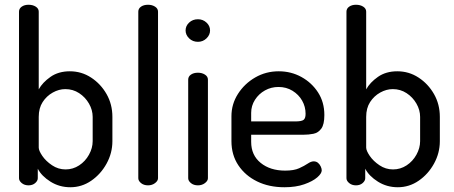

<svg xmlns="http://www.w3.org/2000/svg" viewBox="-20 -780 1912 808"><path d="M276 8Q230 8 192.5 -15.5Q155 -39 139 -70V-30Q139 -19 128 -9.5Q117 0 100 0Q83 0 71.5 -9.5Q60 -19 60 -30V-731Q60 -744 71.5 -752Q83 -760 100 -760Q118 -760 130.5 -752Q143 -744 143 -731V-404Q159 -433 192.5 -456.5Q226 -480 274 -480Q323 -480 363.5 -453.5Q404 -427 428.5 -384Q453 -341 453 -288V-186Q453 -136 428.5 -91.5Q404 -47 364 -19.5Q324 8 276 8ZM256 -67Q287 -67 313 -84Q339 -101 354.5 -129Q370 -157 370 -186V-288Q370 -317 354.5 -344Q339 -371 313 -388Q287 -405 255 -405Q228 -405 202 -390.5Q176 -376 159.5 -350.5Q143 -325 143 -288V-159Q143 -146 158 -124Q173 -102 199 -84.5Q225 -67 256 -67Z M603 0Q585 0 573.5 -9.5Q562 -19 562 -30V-731Q562 -744 573.5 -752Q585 -760 603 -760Q620 -760 632.5 -752Q645 -744 645 -731V-30Q645 -19 632.5 -9.5Q620 0 603 0Z M813 0Q795 0 783.5 -9.5Q772 -19 772 -30V-445Q772 -458 783.5 -466Q795 -474 813 -474Q830 -474 842.5 -466Q855 -458 855 -445V-30Q855 -19 842.5 -9.5Q830 0 813 0ZM813 -604Q791 -604 776 -618.5Q761 -633 761 -652Q761 -671 776 -685Q791 -699 813 -699Q834 -699 849 -685Q864 -671 864 -652Q864 -633 849 -618.5Q834 -604 813 -604Z M1177 8Q1112 8 1062 -16.5Q1012 -41 983 -84.5Q954 -128 954 -186V-291Q954 -342 981.5 -385Q1009 -428 1054 -454Q1099 -480 1153 -480Q1205 -480 1248.5 -456Q1292 -432 1318.5 -391Q1345 -350 1345 -296Q1345 -256 1332 -238.5Q1319 -221 1299 -217Q1279 -213 1257 -213H1037V-183Q1037 -127 1077 -94.5Q1117 -62 1180 -62Q1217 -62 1239 -72Q1261 -82 1275 -91.5Q1289 -101 1300 -101Q1311 -101 1318.5 -94.5Q1326 -88 1330 -79Q1334 -70 1334 -63Q1334 -50 1315 -33.5Q1296 -17 1260.5 -4.5Q1225 8 1177 8ZM1037 -269H1222Q1249 -269 1257.5 -275.5Q1266 -282 1266 -301Q1266 -331 1251.5 -356.5Q1237 -382 1211 -398Q1185 -414 1152 -414Q1121 -414 1095 -399.5Q1069 -385 1053 -360Q1037 -335 1037 -305Z M1654 8Q1608 8 1570.5 -15.5Q1533 -39 1517 -70V-30Q1517 -19 1506 -9.5Q1495 0 1478 0Q1461 0 1449.5 -9.5Q1438 -19 1438 -30V-731Q1438 -744 1449.5 -752Q1461 -760 1478 -760Q1496 -760 1508.5 -752Q1521 -744 1521 -731V-404Q1537 -433 1570.5 -456.5Q1604 -480 1652 -480Q1701 -480 1741.5 -453.5Q1782 -427 1806.5 -384Q1831 -341 1831 -288V-186Q1831 -136 1806.5 -91.5Q1782 -47 1742 -19.5Q1702 8 1654 8ZM1634 -67Q1665 -67 1691 -84Q1717 -101 1732.5 -129Q1748 -157 1748 -186V-288Q1748 -317 1732.5 -344Q1717 -371 1691 -388Q1665 -405 1633 -405Q1606 -405 1580 -390.5Q1554 -376 1537.5 -350.5Q1521 -325 1521 -288V-159Q1521 -146 1536 -124Q1551 -102 1577 -84.5Q1603 -67 1634 -67Z"/></svg>

Font: Dosis Medium
Style: Regular
Weight: 500
Designer: EdgarTolentino, PabloImpallari, IginoMarini
Foundry: EdgarTolentino, PabloImpallari, IginoMarini
Version: Version 3.001; ttfautohint (v1.8.2)